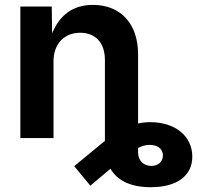

<svg xmlns="http://www.w3.org/2000/svg" viewBox="-20 -573 818 797"><path d="M202.1 -317.9C202.1 -393.1 248.5 -437 313 -437C377 -437 415.5 -394.5 415.5 -324.2V11.7L288.1 116.7L355 197.8L438.5 127.4C466.3 175.3 520.5 204.1 606 204.1C715.3 204.1 778.3 156.2 778.3 77.1C778.3 -6.3 709.5 -65.9 603 -65.9C586.4 -65.9 569.3 -64 553.2 -60.5V-347.2C553.2 -476.6 479 -552.7 365.7 -552.7C283.7 -552.7 228 -511.2 196.3 -434.6L194.8 -545.9H64.5V0H202.1ZM553.2 59.1V41C574.2 30.3 591.3 27.3 608.9 28.8C640.6 31.2 656.2 49.3 656.2 72.8C656.2 98.6 636.2 115.7 608.4 115.7C578.1 115.7 553.2 96.2 553.2 59.1Z"/></svg>

Font: Raveo SemiBold
Style: Regular
Weight: 600
Designer: Jakub Foglar, Rasmus Andersson (Inter)
Foundry: Jakubfoglar.com
Version: Version 1.100;Glyphs 3.2.3 (3260)